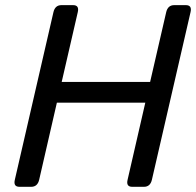

<svg xmlns="http://www.w3.org/2000/svg" viewBox="-20 -720 756 740"><path d="M55.2 0Q30.8 0 37.1 -26.9L186 -673.3Q192.4 -700.2 216.8 -700.2H261.7Q286.1 -700.2 279.8 -673.3L217.8 -404.3H558.6L620.6 -673.3Q627 -700.2 651.4 -700.2H696.3Q720.7 -700.2 714.4 -673.3L565.4 -26.9Q559.1 0 534.7 0H489.7Q465.3 0 471.7 -26.9L540 -324.2H199.2L130.9 -26.9Q124.5 0 100.1 0Z"/></svg>

Font: Istok Web
Style: Italic
Weight: 400
Italic angle: -13°
Designer: Andrey V. Panov
Foundry: Andrey V. Panov
Version: Version 1.0.2g